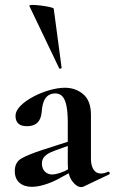

<svg xmlns="http://www.w3.org/2000/svg" viewBox="-20 -751 465 779"><path d="M319 6Q315 8 309 8Q291 8 273 -16Q255 -40 255 -85V-255Q255 -294 250 -320Q245 -346 234 -359Q223 -372 204 -372Q189 -372 177 -364.5Q165 -357 158 -340.5Q151 -324 149 -295Q146 -266 131 -252.5Q116 -239 90 -239Q65 -239 54 -250Q43 -261 43 -280Q43 -302 64 -322.5Q85 -343 116.5 -359.5Q148 -376 182 -385.5Q216 -395 243 -395Q287 -395 318 -368.5Q349 -342 349 -285V-108Q349 -79 359.5 -63Q370 -47 389 -47Q403 -47 418 -54Q422 -56 424.5 -50.5Q427 -45 422 -43ZM109 7Q78 7 59 -9.5Q40 -26 40 -57Q40 -93 67.5 -108.5Q95 -124 153 -143L265 -179L269 -164L200 -139Q173 -129 161.5 -117Q150 -105 150 -88Q150 -67 162 -55Q174 -43 192 -43Q200 -43 213.5 -46.5Q227 -50 243 -57L298 -87L299 -70L213 -23Q188 -10 160 -1.5Q132 7 109 7ZM99 -727Q98 -731 112 -731Q126 -731 146 -728.5Q166 -726 181.5 -722.5Q197 -719 198 -716L230 -476Q230 -474 225.5 -472.5Q221 -471 220 -474Z"/></svg>

Font: Cormorant Light
Style: Regular
Weight: 300
Designer: Christian Thalmann (Catharsis Fonts)
Foundry: Catharsis Fonts
Version: Version 4.000